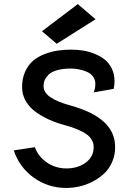

<svg xmlns="http://www.w3.org/2000/svg" viewBox="-20 -926 665 947"><path d="M187 -772 259.8 -710 451.2 -831.1 363.8 -905.8ZM301.8 -308.1Q339.4 -297.9 366.5 -285.9Q393.6 -273.9 407.7 -263.4Q421.9 -252.9 429.9 -240.2Q438 -227.5 439.9 -218.8Q441.9 -210 441.9 -199.2Q441.9 -152.8 402.8 -124Q363.8 -95.2 306.2 -95.2Q275.9 -95.2 246.1 -106.2Q216.3 -117.2 190.2 -141.6Q164.1 -166 151.9 -200.2L47.9 -184.1Q75.7 -100.6 146.5 -49.8Q217.3 1 307.1 1Q339.4 1 372.6 -6.6Q405.8 -14.2 437.3 -30.5Q468.8 -46.9 493.4 -69.8Q518.1 -92.8 533 -126.7Q547.9 -160.6 547.9 -200.2Q547.9 -273.4 493.2 -324.2Q438.5 -375 327.1 -405.8Q260.3 -424.3 227.5 -447.3Q194.8 -470.2 194.8 -502Q194.8 -517.1 200.4 -530.5Q206.1 -543.9 219.7 -557.9Q233.4 -571.8 261.7 -579.8Q290 -587.9 330.1 -587.9Q349.1 -587.9 368.2 -584.2Q387.2 -580.6 406.5 -572.8Q425.8 -564.9 438 -549.6Q450.2 -534.2 450.2 -513.2Q450.2 -487.3 441.9 -470.2L541 -487.8Q544.9 -510.7 544.9 -524.9Q544.9 -559.6 531.5 -587.4Q518.1 -615.2 496.6 -632.3Q475.1 -649.4 446.3 -660.9Q417.5 -672.4 388.9 -676.8Q360.4 -681.2 330.1 -681.2Q295.9 -681.2 264.4 -676.5Q232.9 -671.9 200 -659.2Q167 -646.5 143.3 -626.5Q119.6 -606.4 104.2 -573Q88.9 -539.6 88.9 -496.1Q88.9 -458.5 107.7 -426.5Q126.5 -394.5 158.7 -372.1Q190.9 -349.6 226.1 -334.2Q261.2 -318.8 301.8 -308.1Z"/></svg>

Font: Comic Neue Angular
Style: Bold
Weight: 700
Designer: Craig Rozynski
Foundry: Craig Rozynski
Version: Version 2.003